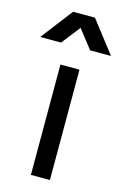

<svg xmlns="http://www.w3.org/2000/svg" viewBox="-189 -851 589 906"><g transform="rotate(15 105.0 -397.5)"><path d="M58 0H151V-539H58ZM-68 -640H34L105 -731L176 -640H278L158 -795H51Z"/></g></svg>

Font: Mluvka Medium
Style: Regular
Weight: 500
Designer: Modified by Jiří Krblich, Original typeface by Gumpita Rahayu
Foundry: Gumpita Rahayu & Jiří Krblich
Version: Version 2.000;Glyphs 3.1.1 (3134)